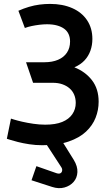

<svg xmlns="http://www.w3.org/2000/svg" viewBox="-20 -730 554 981"><path d="M113 -412 149 -307H249Q277 -307 298.5 -299.5Q320 -292 335.5 -278.5Q351 -265 359 -246Q367 -227 367 -204Q367 -172 349.5 -146.5Q332 -121 298 -107Q264 -93 211 -93Q182 -93 151 -97.5Q120 -102 94 -108Q68 -114 52 -119Q36 -124 36 -124L15 -21Q15 -21 30.5 -16Q46 -11 71.5 -4.5Q97 2 129.5 7Q162 12 196 12Q276 12 331 -7Q386 -26 419.5 -57.5Q453 -89 468.5 -128.5Q484 -168 484 -210Q484 -276 450 -320Q416 -364 360 -386Q392 -400 412 -421.5Q432 -443 442 -471Q452 -499 452 -531Q452 -586 425 -626.5Q398 -667 349 -688.5Q300 -710 236 -710Q209 -710 182 -706.5Q155 -703 128 -695Q101 -687 74 -675L107 -587Q123 -593 142 -597Q161 -601 181.5 -603.5Q202 -606 220 -606Q249 -606 271 -600Q293 -594 308 -583Q323 -572 330.5 -555.5Q338 -539 338 -518Q338 -485 322 -461Q306 -437 276.5 -424.5Q247 -412 208 -412ZM211 -7V-2L293 124Q299 133 297.5 142Q296 151 289 155Q282 159 269 155L166 119L141 191L246 225Q280 236 309 228Q338 220 356 199.5Q374 179 375.5 149.5Q377 120 357 87L301 -3V-7Z"/></svg>

Font: Advent Pro Expanded
Style: Bold
Weight: 700
Width: 7
Designer: VivaRado, Andreas Kalpakidis
Foundry: VivaRado, Andreas Kalpakidis
Version: Version 3.000